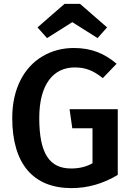

<svg xmlns="http://www.w3.org/2000/svg" viewBox="-20 -953 678 988"><path d="M352 -839 482 -757 531 -812 392 -933H312L173 -812L222 -757ZM360 -706C301 -706 248 -692 200 -664C104 -608 43 -497 43 -346C43 -110 151 15 348 15C432 15 511 -8 586 -53V-391H338L352 -293H456V-113C425 -95 388 -86 346 -86C235 -86 182 -162 182 -346C182 -522 257 -606 364 -606C421 -606 460 -590 509 -551L580 -625C517 -678 451 -706 360 -706Z"/></svg>

Font: Fira Sans Medium
Style: Regular
Weight: 500
Designer: Carrois Corporate & Edenspiekermann AG
Foundry: Carrois Corporate GbR & Edenspiekermann AG
Version: Version 4.203